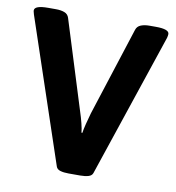

<svg xmlns="http://www.w3.org/2000/svg" viewBox="-80 -773 776 847"><g transform="rotate(10 308.5 -350.0)"><path d="M283 2Q261 2 246 -2.5Q231 -7 227 -19L11 -662Q10 -667 8.5 -671.5Q7 -676 7 -680Q7 -702 68 -702H103Q125 -702 141 -696Q157 -690 162 -673L286 -276Q294 -252 300.5 -226Q307 -200 308 -185H312Q314 -200 320.5 -226Q327 -252 334 -276L462 -673Q467 -689 483 -695.5Q499 -702 521 -702H550Q610 -702 610 -680Q610 -673 607 -662L391 -19Q387 -7 372 -2.5Q357 2 335 2Z"/></g></svg>

Font: Asap
Style: Bold
Weight: 700
Designer: Pablo Cosgaya
Foundry: Omnibus-Type
Version: Version 3.001; ttfautohint (v1.8.3)